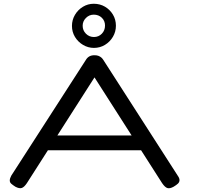

<svg xmlns="http://www.w3.org/2000/svg" viewBox="-20 -988 1048 1022"><path d="M926 -53Q936 -39 935.5 -28.5Q935 -18 927 -10.5Q919 -3 904 6Q884 17 871 13Q858 9 843 -13L483 -576L123 -13Q109 8 96 12.5Q83 17 62 6Q48 -3 40 -10Q32 -17 32 -27.5Q32 -38 40 -53L437 -669Q444 -681 455 -687.5Q466 -694 483 -694Q496 -694 504.5 -690.5Q513 -687 519 -682Q525 -677 530 -669ZM186 -188 221 -267H729L763 -188ZM480 -733Q449 -733 422 -749Q395 -765 379 -791.5Q363 -818 363 -850Q363 -882 379 -909Q395 -936 421.5 -952Q448 -968 479 -968Q512 -968 538.5 -952.5Q565 -937 581 -910.5Q597 -884 597 -851Q597 -819 581 -792Q565 -765 538.5 -749Q512 -733 480 -733ZM480 -791Q505 -791 522 -808.5Q539 -826 539 -852Q539 -877 522 -893.5Q505 -910 479 -910Q455 -910 437.5 -892.5Q420 -875 420 -851Q420 -826 437.5 -808.5Q455 -791 480 -791Z"/></svg>

Font: Fredoka Expanded
Style: Regular
Weight: 400
Width: 7
Designer: Ben Nathan
Foundry: Milena B. Brandão, Ben Nathan
Version: Version 2.001